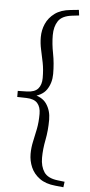

<svg xmlns="http://www.w3.org/2000/svg" viewBox="-58 -752 428 915"><g transform="rotate(5 156.0 -294.0)"><path d="M25 -278.5V-307.5L69 -308.5Q106 -309.5 122 -328Q138 -346.5 138 -379Q138 -419.5 131.5 -452Q125 -484.5 118.5 -513.5Q112 -542.5 112 -572.5Q112 -606 125.2 -636.2Q138.5 -666.5 167.2 -687.8Q196 -709 242.5 -713.5L281.5 -717.5L285 -691L251.5 -687Q204 -681.5 186 -654.8Q168 -628 168 -586.5Q168 -545.5 177 -499.8Q186 -454 186 -402.5Q186 -359.5 164.2 -327.2Q142.5 -295 89 -286.5V-299.5Q142.5 -291 164.2 -259Q186 -227 186 -184Q186 -132 177 -86.5Q168 -41 168 0Q168 41 186 68Q204 95 251.5 100.5L285 104.5L281.5 131L242.5 127Q196 122.5 167.2 101.5Q138.5 80.5 125.2 50Q112 19.5 112 -14Q112 -44 118.5 -73Q125 -102 131.5 -134.5Q138 -167 138 -207.5Q138 -240 122 -258.2Q106 -276.5 69 -277.5Z"/></g></svg>

Font: Newsreader 14pt Light
Style: Regular
Weight: 300
Designer: Hugues Gentile
Foundry: Production Type
Version: Version 1.003